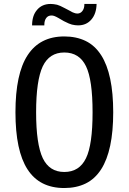

<svg xmlns="http://www.w3.org/2000/svg" viewBox="-20 -924 642 958"><path d="M140.1 -797.4Q140.1 -820.8 146 -840.3Q151.9 -859.9 165.5 -875.5Q190.4 -904.3 232.4 -904.3Q246.6 -904.3 264.6 -900.4Q277.8 -897 303.2 -883.3L331.1 -868.7Q340.8 -862.3 350.6 -859.4Q358.4 -856.4 366.2 -856.4Q381.3 -856.4 391.1 -869.1Q400.9 -881.8 400.9 -901.4V-904.3H461.9Q460.9 -855.5 436 -826.7Q411.1 -797.4 369.6 -797.4Q355.5 -797.4 338.9 -801.3Q332 -803.2 323 -806.9Q314 -810.5 298.8 -818.4L271 -834.5Q265.6 -837.9 260.5 -840.1Q255.4 -842.3 251 -844.2Q244.1 -846.7 236.8 -846.7Q220.2 -846.7 210.9 -834.5Q201.2 -821.8 201.2 -800.3V-797.4ZM300.8 14.2Q177.2 14.2 117.2 -79.1Q57.1 -171.9 57.1 -363.8Q57.1 -555.7 117.7 -648.4Q178.7 -742.2 300.8 -742.2Q360.8 -742.2 407.2 -719.7Q453.6 -697.3 484.9 -648.4Q544.9 -554.7 544.9 -363.8Q544.9 -173.3 484.9 -79.6Q453.6 -30.8 407.2 -8.3Q360.8 14.2 300.8 14.2ZM300.8 -65.9Q376 -65.9 409.2 -134.8Q441.9 -201.7 441.9 -363.8Q441.9 -525.9 409.2 -593.3Q376 -662.1 300.8 -662.1Q226.6 -662.1 193.4 -593.3Q160.2 -522.9 160.2 -363.8Q160.2 -205.1 193.4 -134.8Q226.6 -65.9 300.8 -65.9Z"/></svg>

Font: Vazir Code Hack
Style: Code-Hack
Weight: 400
Foundry: DejaVu fonts team - Redesigned by Saber Rastikerdar
Version: Version 1.1.2